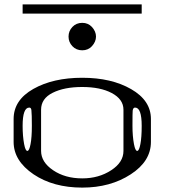

<svg xmlns="http://www.w3.org/2000/svg" viewBox="-20 -854 790 874"><path d="M625 -834V-792H83V-834ZM398.4 -643.6Q380.9 -625 354.5 -625Q327.1 -625 309.6 -643.6Q292 -662.1 292 -687.5Q292 -712.9 309.6 -731.4Q327.1 -750 354.5 -750Q380.9 -750 398.4 -731.4Q417 -710.9 417 -687.5Q417 -664.1 398.4 -643.6ZM625 -281.2Q625 -364.3 594.7 -364.3Q585.9 -364.3 584 -350.6Q583 -341.8 583 -281.2Q583 -234.4 589.8 -198.2Q595.7 -167 604.5 -167Q613.3 -167 619.1 -198.2Q625 -228.5 625 -281.2ZM123 -351.6Q122.1 -364.3 113.3 -364.3Q83 -364.3 83 -281.2Q83 -234.4 89.8 -198.2Q95.7 -167 104.5 -167Q113.3 -167 119.1 -198.2Q125 -228.5 125 -281.2Q125 -334 123 -351.6ZM542 -167V-354.5Q542 -402.3 488.3 -430.7Q436.5 -458 354.5 -458Q272.5 -458 219.7 -431.6Q167 -405.3 167 -354.5V-167Q167 -116.2 221.7 -79.1Q276.4 -42 354.5 -42Q429.7 -42 486.3 -79.1Q542 -115.2 542 -167ZM667 -208Q667 -120.1 575.2 -60.5Q482.4 0 354.5 0Q222.7 0 132.8 -60.5Q42 -122.1 42 -208V-312.5Q42 -398.4 131.8 -449.2Q221.7 -500 354.5 -500Q487.3 -500 577.1 -448.2Q667 -396.5 667 -312.5Z"/></svg>

Font: okolaksMetalik
Style: bold
Weight: 700
Width: 7
Version: Version 0.6